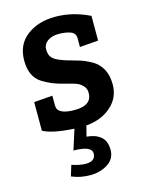

<svg xmlns="http://www.w3.org/2000/svg" viewBox="-115 -588 681 900"><g transform="rotate(-15 225.5 -138.0)"><path d="M295 -427Q271 -436 237 -436Q203 -436 182.5 -420.5Q162 -405 162 -382.5Q162 -360 169.5 -347.5Q177 -335 193 -326Q218 -313 253 -303.5Q288 -294 305 -288.5Q322 -283 347.5 -270Q373 -257 386 -242Q421 -205 421 -141.5Q421 -78 373.5 -36Q326 6 252 12L239 63Q281 66 306.5 87Q332 108 332 151.5Q332 195 295.5 218.5Q259 242 210 242Q161 242 120 224L136 172Q175 185 203 185Q251 185 251 147.5Q251 110 163 110L194 12Q92 7 44 -18V-157L134 -164V-116Q134 -72 218 -72Q302 -72 302 -133Q302 -155 287.5 -169Q273 -183 259 -188Q245 -193 225.5 -198Q206 -203 187.5 -208Q169 -213 147.5 -221.5Q126 -230 100 -246Q49 -279 49 -356.5Q49 -434 104 -476Q159 -518 242.5 -518Q326 -518 408 -478V-358L318 -351V-393Q318 -418 295 -427Z"/></g></svg>

Font: Bree Serif
Style: Regular
Weight: 400
Designer: Veronika Burian, Jos Scaglione
Foundry: TypeTogether
Version: Version 1.001